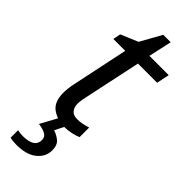

<svg xmlns="http://www.w3.org/2000/svg" viewBox="-292 -683 949 949"><g transform="rotate(45 182.0 -209.0)"><path d="M44 -469 52 -509 142 -547 204 -658H256L229 -536H364L350 -469H216L154 -177Q151 -164 148 -147.5Q145 -131 145 -117Q145 -94 157.5 -78Q170 -62 198 -62Q216 -62 233 -65.5Q250 -69 269 -75V-8Q257 -2 232 4Q207 10 185 10Q131 10 94 -16Q57 -42 57 -107Q57 -139 66 -178L127 -469ZM75 240Q48 240 30 235V183Q40 185 49.5 186Q59 187 66 187Q148 187 148 134Q148 112 129.5 102Q111 92 81 88L129 0H185L156 57Q179 64 199.5 80.5Q220 97 220 134Q220 179 182.5 209.5Q145 240 75 240Z"/></g></svg>

Font: BC Sans
Style: Italic
Weight: 400
Italic angle: -12°
Designer: Monotype Design Team
Designer: Province of B.C.
Foundry: Monotype Imaging Inc.
Version: Version 2.000;GOOG;noto-source:20170915:90ef993387c0